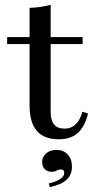

<svg xmlns="http://www.w3.org/2000/svg" viewBox="-20 -569 404 800"><path d="M225 11.3Q163.7 11.3 133.5 -23.8Q103.2 -58.9 103.2 -129.8V-207.3H191.1V-103.2Q191.1 -67.7 205.2 -50.4Q219.4 -33.1 249.2 -33.1Q276.6 -33.1 295.2 -50.8Q313.7 -68.5 323.4 -103.2L346.8 -96Q333.1 -40.3 303.6 -14.5Q274.2 11.3 225 11.3ZM103.2 -207.3V-536.3Q128.2 -537.1 150 -540.3Q171.8 -543.5 191.1 -549.2V-207.3ZM9.7 -385.5V-414.5H324.2V-385.5ZM187.9 210.5 183.1 195.2Q214.5 187.9 231 177Q247.6 166.1 247.6 150.8Q247.6 137.1 233.9 137.1Q224.2 137.1 216.1 141.9Q208.1 146.8 195.2 146.8Q177.4 146.8 166.5 135.5Q155.6 124.2 155.6 106.5Q155.6 84.7 172.2 70.2Q188.7 55.6 215.3 55.6Q244.4 55.6 262.1 74.6Q279.8 93.5 279.8 125.8Q279.8 159.7 257.3 180.2Q234.7 200.8 187.9 210.5Z"/></svg>

Font: Playfair 5pt SemiExpanded Light Medium
Style: Regular
Weight: 500
Version: Version 2.203